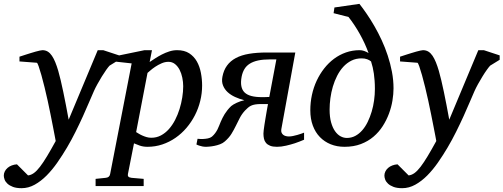

<svg xmlns="http://www.w3.org/2000/svg" viewBox="-100 -757 2638 1006"><path d="M474.1 -413.1Q468.3 -407.2 457 -391.6Q445.8 -376 433.8 -356.4Q421.9 -336.9 410.4 -316.2Q398.9 -295.4 392.1 -279.8Q381.3 -255.9 366.9 -221.7Q352.5 -187.5 334.7 -148.2Q316.9 -108.9 295.9 -66.7Q274.9 -24.4 251 16.1Q227.5 55.7 200.9 94Q174.3 132.3 144.5 162.4Q114.7 192.4 81.8 210.7Q48.8 229 13.2 229Q-14.2 229 -32.2 222.2Q-50.3 215.3 -61 205.3Q-71.8 195.3 -75.9 183.8Q-80.1 172.4 -80.1 163.1Q-80.1 151.9 -75 141.4Q-69.8 130.9 -60.5 122.8Q-51.3 114.7 -38.6 109.9Q-25.9 105 -11.2 104L46.9 162.1Q62.5 160.6 77.6 149.7Q92.8 138.7 109.6 116.7Q126.5 94.7 146.5 61.5Q166.5 28.3 191.9 -18.1Q190.9 -23.9 187 -44.2Q183.1 -64.5 177.5 -93.5Q171.9 -122.6 164.8 -157.7Q157.7 -192.9 149.9 -229Q142.1 -264.2 133.5 -299.6Q125 -335 116.9 -363.3Q108.9 -391.6 102.5 -409.7Q96.2 -427.7 92.8 -428.2L2 -435.1V-460L15.6 -464.4Q25.4 -467.8 37.1 -471.4Q48.8 -475.1 62 -479.2Q75.2 -483.4 86.9 -486.6Q98.6 -489.7 108.2 -491.9Q117.7 -494.1 122.1 -494.1Q138.2 -494.1 150.4 -486.6Q162.6 -479 172.1 -464.8Q181.6 -450.7 189.7 -430.9Q197.8 -411.1 205.1 -386.2Q217.8 -341.8 231.4 -276.1Q245.1 -210.4 259.8 -129.9L412.1 -494.1H440.9L523.9 -466.8V-443.8Z M859.9 -305.2Q859.9 -327.1 855.2 -349.9Q850.6 -372.6 841.1 -391.1Q831.5 -409.7 816.9 -421.4Q802.2 -433.1 782.2 -433.1Q764.2 -433.1 746.1 -425Q728 -417 713.1 -407Q698.2 -397 687.5 -387.5Q676.8 -377.9 672.9 -375L613.3 -64.9Q617.7 -62.5 625.7 -57.4Q633.8 -52.2 644.5 -47.4Q655.3 -42.5 667.5 -38.8Q679.7 -35.2 692.9 -35.2Q720.2 -35.2 743.2 -47.4Q766.1 -59.6 784.7 -80.3Q803.2 -101.1 817.4 -128.4Q831.5 -155.8 840.8 -185.8Q850.1 -215.8 855 -246.6Q859.9 -277.3 859.9 -305.2ZM959 -309.1Q959 -268.1 949.2 -228.3Q939.5 -188.5 921.1 -152.8Q902.8 -117.2 877 -86.9Q851.1 -56.6 819.3 -34.7Q787.6 -12.7 750.5 -0.2Q713.4 12.2 672.9 12.2Q650.4 12.2 632.3 5.9Q614.3 -0.5 602.1 -5.9L570.3 154.8Q568.4 163.1 572.5 168.2Q576.7 173.3 589.8 174.8L652.8 180.2V217.8H400.9V180.2L453.1 174.8Q474.1 173.3 477.1 154.8L589.8 -424.8L505.9 -434.1V-462.9L657.2 -494.1H696.3L684.1 -432.1Q696.8 -440.4 713.1 -451.2Q729.5 -461.9 748 -471.4Q766.6 -481 786.9 -487.5Q807.1 -494.1 828.1 -494.1Q866.2 -494.1 891.4 -477.8Q916.5 -461.4 931.4 -435.1Q946.3 -408.7 952.6 -375.5Q959 -342.3 959 -309.1Z M1493.2 -24.9Q1469.2 -14.6 1444.8 -6.3Q1423.8 0.5 1398.7 6.3Q1373.5 12.2 1351.1 12.2Q1329.1 12.2 1315.2 6.6Q1301.3 1 1293.5 -8.5Q1285.6 -18.1 1283 -30.5Q1280.3 -43 1280.3 -57.1Q1280.3 -62.5 1281.7 -75Q1283.2 -87.4 1285.6 -103.3Q1288.1 -119.1 1291 -136.7Q1293.9 -154.3 1296.6 -169.7Q1299.3 -185.1 1301.3 -196.5Q1303.2 -208 1304.2 -211.9H1270Q1250 -211.9 1237.1 -209.7Q1224.1 -207.5 1215.1 -203.1Q1206.1 -198.7 1199 -192.4Q1191.9 -186 1184.1 -178.2Q1167 -159.7 1156.5 -139.2Q1146 -118.7 1135.7 -97.7Q1125.5 -76.7 1112.8 -55.9Q1100.1 -35.2 1078.1 -16.1Q1067.9 -6.8 1053 -1.2Q1038.1 4.4 1023.2 7.3Q1008.3 10.3 996.3 11.2Q984.4 12.2 980 12.2Q970.2 12.2 960.9 10.5Q951.7 8.8 944.8 6.3Q936.5 3.9 929.2 0L935.1 -29.8Q949.7 -28.3 963.9 -28.8Q976.1 -29.3 988.8 -31.7Q1001.5 -34.2 1010.3 -41Q1020.5 -49.8 1027.6 -59.6Q1034.7 -69.3 1039.8 -79.3Q1044.9 -89.4 1048.6 -99.4Q1052.2 -109.4 1056.2 -118.2Q1060.5 -128.4 1065.7 -138.7Q1070.8 -148.9 1077.1 -159.2Q1083.5 -169.4 1091.8 -179.9Q1100.1 -190.4 1111.3 -201.2Q1121.1 -209.5 1140.4 -218.5Q1159.7 -227.5 1180.2 -231.9Q1154.8 -238.3 1131.8 -248.8Q1108.9 -259.3 1092.5 -274.4Q1076.2 -289.6 1068.4 -309.6Q1060.5 -329.6 1065.4 -355Q1071.8 -389.2 1089.4 -413.3Q1106.9 -437.5 1135.7 -452.9Q1164.6 -468.3 1205.1 -475.1Q1245.6 -481.9 1298.3 -481.9H1447.3L1374 -80.1Q1372.1 -68.8 1375.5 -61.5Q1378.9 -54.2 1385 -49.8Q1391.1 -45.4 1398.9 -43.7Q1406.7 -42 1414.1 -42Q1423.3 -42 1435.1 -44.4Q1446.8 -46.9 1458 -50Q1469.2 -53.2 1478.8 -56.6Q1488.3 -60.1 1493.2 -62ZM1315.4 -445.8Q1278.8 -445.8 1252.7 -440.2Q1226.6 -434.6 1208.7 -423.3Q1190.9 -412.1 1180.7 -395Q1170.4 -377.9 1166 -355Q1160.6 -326.2 1164.6 -305.7Q1168.5 -285.2 1181.6 -272.5Q1194.8 -259.8 1217.5 -253.9Q1240.2 -248 1273.4 -248H1284.2Q1290.5 -248 1296.4 -248.5Q1303.2 -248.5 1311 -249L1348.1 -445.8Z M1864.3 -291Q1864.3 -314.5 1862.8 -334.2Q1861.3 -354 1858.9 -371.3Q1856.4 -388.7 1852.8 -404.1Q1849.1 -419.4 1844.2 -435.1Q1836.4 -441.9 1824 -446.5Q1811.5 -451.2 1794.9 -451.2Q1765.1 -451.2 1741.2 -439.2Q1717.3 -427.2 1698.7 -407Q1680.2 -386.7 1666.5 -359.9Q1652.8 -333 1644 -303.2Q1635.3 -273.4 1631.1 -242.4Q1627 -211.4 1627 -183.1Q1627 -144 1634.8 -116Q1642.6 -87.9 1655.5 -69.6Q1668.5 -51.3 1684.6 -42.7Q1700.7 -34.2 1717.3 -34.2Q1741.2 -34.2 1761.5 -44.9Q1781.7 -55.7 1798.1 -74.5Q1814.5 -93.3 1826.7 -118.4Q1838.9 -143.6 1847.4 -172.1Q1856 -200.7 1860.1 -231.2Q1864.3 -261.7 1864.3 -291ZM1961.9 -293.9Q1961.9 -264.2 1956.3 -230Q1950.7 -195.8 1938 -161.6Q1925.3 -127.4 1905.3 -96.2Q1885.3 -64.9 1856.9 -40.8Q1828.6 -16.6 1790.8 -2.2Q1752.9 12.2 1705.1 12.2Q1665.5 12.2 1632.8 -1Q1600.1 -14.2 1576.2 -38.8Q1552.2 -63.5 1539.1 -98.9Q1525.9 -134.3 1525.9 -179.2Q1525.9 -220.2 1534.4 -259.8Q1543 -299.3 1559.3 -334.2Q1575.7 -369.1 1598.6 -398.4Q1621.6 -427.7 1650.1 -449Q1678.7 -470.2 1712.6 -482.2Q1746.6 -494.1 1784.2 -494.1Q1796.4 -494.1 1808.1 -490Q1819.8 -485.8 1831.1 -479Q1812.5 -530.3 1785.4 -578.6Q1758.3 -627 1726.1 -668L1647.9 -688L1652.3 -717.8L1783.2 -736.8Q1801.3 -713.9 1821.5 -684.3Q1841.8 -654.8 1861.8 -620.1Q1881.8 -585.4 1899.9 -546.4Q1918 -507.3 1931.6 -465.8Q1945.3 -424.3 1953.6 -380.9Q1961.9 -337.4 1961.9 -293.9Z M2468.3 -413.1Q2462.4 -407.2 2451.2 -391.6Q2439.9 -376 2428 -356.4Q2416 -336.9 2404.5 -316.2Q2393.1 -295.4 2386.2 -279.8Q2375.5 -255.9 2361.1 -221.7Q2346.7 -187.5 2328.9 -148.2Q2311 -108.9 2290 -66.7Q2269 -24.4 2245.1 16.1Q2221.7 55.7 2195.1 94Q2168.5 132.3 2138.7 162.4Q2108.9 192.4 2075.9 210.7Q2043 229 2007.3 229Q1980 229 1961.9 222.2Q1943.8 215.3 1933.1 205.3Q1922.4 195.3 1918.2 183.8Q1914.1 172.4 1914.1 163.1Q1914.1 151.9 1919.2 141.4Q1924.3 130.9 1933.6 122.8Q1942.9 114.7 1955.6 109.9Q1968.3 105 1982.9 104L2041 162.1Q2056.6 160.6 2071.8 149.7Q2086.9 138.7 2103.8 116.7Q2120.6 94.7 2140.6 61.5Q2160.6 28.3 2186 -18.1Q2185.1 -23.9 2181.2 -44.2Q2177.2 -64.5 2171.6 -93.5Q2166 -122.6 2158.9 -157.7Q2151.9 -192.9 2144 -229Q2136.2 -264.2 2127.7 -299.6Q2119.1 -335 2111.1 -363.3Q2103 -391.6 2096.7 -409.7Q2090.3 -427.7 2086.9 -428.2L1996.1 -435.1V-460L2009.8 -464.4Q2019.5 -467.8 2031.2 -471.4Q2043 -475.1 2056.2 -479.2Q2069.3 -483.4 2081.1 -486.6Q2092.8 -489.7 2102.3 -491.9Q2111.8 -494.1 2116.2 -494.1Q2132.3 -494.1 2144.5 -486.6Q2156.7 -479 2166.3 -464.8Q2175.8 -450.7 2183.8 -430.9Q2191.9 -411.1 2199.2 -386.2Q2211.9 -341.8 2225.6 -276.1Q2239.3 -210.4 2253.9 -129.9L2406.2 -494.1H2435.1L2518.1 -466.8V-443.8Z"/></svg>

Font: Charis SIL Cyr
Style: Italic
Weight: 400
Italic angle: -11°
Foundry: SIL International
Version: Version 5.000